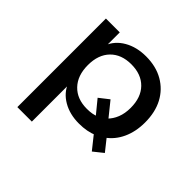

<svg xmlns="http://www.w3.org/2000/svg" viewBox="-167 -675 1030 1030"><g transform="rotate(45 347.5 -160.5)"><path d="M92 180V-492H197V-386H190Q211 -440 264 -470.5Q317 -501 388 -501Q464 -501 519.5 -469Q575 -437 605 -380.5Q635 -324 635 -246Q635 -177 610 -122.5Q585 -68 538 -35L540 -51L598 22L543 66L476 -18L496 -11Q472 -1 445.5 4Q419 9 388 9Q318 9 266.5 -21Q215 -51 195 -102H202V180ZM362 -77Q383 -77 400.5 -80Q418 -83 433 -90L429 -77L361 -160L416 -203L491 -110L475 -116Q499 -139 512 -172Q525 -205 525 -247Q525 -326 481.5 -370.5Q438 -415 362 -415Q287 -415 243.5 -370.5Q200 -326 200 -247Q200 -168 243.5 -122.5Q287 -77 362 -77Z"/></g></svg>

Font: Nunito Sans 10pt SemiExpanded SemiBold
Style: Regular
Weight: 600
Width: 6
Designer: Vernon Adams
Foundry: Vernon Adams
Version: Version 3.101;gftools[0.9.27]